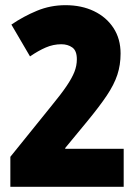

<svg xmlns="http://www.w3.org/2000/svg" viewBox="-20 -815 536 742"><path d="M458 -93H20V-209L179 -406Q216 -451 237 -482Q258 -513 267.5 -537Q277 -561 277 -586Q277 -619 259.5 -631.5Q242 -644 217 -644Q186 -644 157 -631.5Q128 -619 96 -597L24 -720Q71 -752 123 -773.5Q175 -795 233 -795Q295 -795 343 -772Q391 -749 418.5 -707Q446 -665 446 -608Q446 -564 433.5 -526Q421 -488 392.5 -445.5Q364 -403 317 -346L232 -243V-240H458Z"/></svg>

Font: Noto Sans Kannada UI ExtraCondensed Black
Style: Regular
Weight: 900
Width: 2
Designer: Jelle Bosma - Monotype Design Team
Foundry: Monotype Imaging Inc.
Version: Version 2.005; ttfautohint (v1.8.4.7-5d5b)